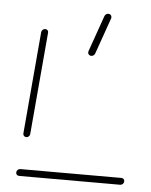

<svg xmlns="http://www.w3.org/2000/svg" viewBox="-47 -630 527 670"><g transform="rotate(5 217.0 -295.5)"><path d="M411.9 -13.3Q411.9 -7.8 408 -3.9Q404.1 0 398.9 0H44.8Q40 0 36.9 -3Q33.7 -5.9 33.7 -10.7Q33.7 -16.3 37.6 -20.2Q41.5 -24.1 46.7 -24.1H401.1Q405.6 -24.1 408.7 -21.1Q411.9 -18.1 411.9 -13.3ZM57.8 -137Q53 -137 49.6 -140.4Q46.3 -143.7 46.7 -148.9L77.8 -506.7Q78.5 -511.5 82.4 -515Q86.3 -518.5 91.1 -518.5Q95.9 -518.5 99.3 -515Q102.6 -511.5 101.9 -506.7L70.7 -148.9Q70.4 -144.1 66.7 -140.6Q63 -137 57.8 -137ZM317.4 -579.3Q317.4 -578.1 316.7 -575.2L272.2 -448.9Q270.7 -444.8 267.2 -442Q263.7 -439.3 258.9 -439.3Q253.7 -439.3 250.6 -442.6Q247.4 -445.9 247.4 -450.4Q247.4 -453.3 248.1 -454.8L292.6 -581.1Q294.1 -585.2 297.6 -588Q301.1 -590.7 305.6 -590.7Q311.1 -590.7 314.3 -587.4Q317.4 -584.1 317.4 -579.3Z"/></g></svg>

Font: 26F Galaxy Sans Thin
Style: Italic
Weight: 100
Italic angle: -4.99998°
Designer: C₂₉H₂₅N₃O₅
Version: Version 1.200